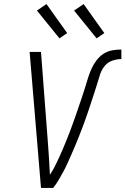

<svg xmlns="http://www.w3.org/2000/svg" viewBox="-20 -926 618 946"><path d="M182 0 126 -670H182L216 -223Q219 -184 221.5 -144.5Q224 -105 226 -65Q240 -86 250.5 -107Q261 -128 271 -149.5Q281 -171 290 -192.5Q299 -214 308 -236Q317 -258 325 -279.5Q333 -301 341 -323Q349 -345 356.5 -367Q364 -389 371.5 -411Q379 -433 386.5 -455Q394 -477 400.5 -499Q407 -521 414 -543Q421 -565 430.5 -586.5Q440 -608 455 -628Q470 -648 490 -661Q510 -674 533 -678Q556 -682 578 -682V-635Q556 -635 533 -627Q510 -619 495 -600Q480 -581 473 -559Q466 -537 459.5 -515Q453 -493 445.5 -471Q438 -449 431 -427Q424 -405 416.5 -383Q409 -361 401.5 -339.5Q394 -318 385.5 -296Q377 -274 368.5 -252.5Q360 -231 351 -209.5Q342 -188 332.5 -166.5Q323 -145 313.5 -123.5Q304 -102 292.5 -81Q281 -60 269 -39.5Q257 -19 242 0ZM456 -737 345 -874 392 -906 494 -763ZM273 -737 162 -874 209 -906 311 -763Z"/></svg>

Font: Lode Dark
Style: Italic
Weight: 400
Italic angle: -11°
Monospace: yes
Designer: Belleve Invis
Foundry: Belleve Invis
Version: Version 29.2.0; ttfautohint (v1.8.3)